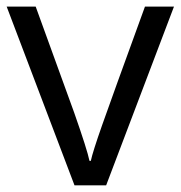

<svg xmlns="http://www.w3.org/2000/svg" viewBox="-20 -555 541 575"><path d="M203.1 0 0 -535.2H86.9L202.1 -217.8Q241.2 -106.4 248 -73.2H252Q257.3 -99.1 285.9 -180.4Q314.5 -261.7 414.1 -535.2H501L297.9 0Z"/></svg>

Font: f08745844
Style: Regular
Weight: 400
Foundry: Ascender Corporation
Version: Version 1.10